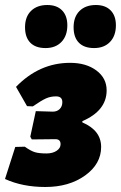

<svg xmlns="http://www.w3.org/2000/svg" viewBox="-37 -735 483 767"><path d="M152 -715Q190 -715 211 -693.5Q232 -672 232 -634Q232 -592 208.5 -567.5Q185 -543 145 -543Q105 -543 84 -564.5Q63 -586 63 -626Q63 -668 87 -691.5Q111 -715 152 -715ZM346 -715Q384 -715 405 -693.5Q426 -672 426 -634Q426 -592 402.5 -567.5Q379 -543 339 -543Q299 -543 278 -564.5Q257 -586 257 -626Q257 -668 281 -691.5Q305 -715 346 -715ZM144 12Q53 12 -17 -20L24 -148L62 -149Q86 -132 102.5 -127Q119 -122 149 -122Q173 -122 189 -132.5Q205 -143 205 -159Q205 -180 182 -179L90 -178L84 -189L106 -291L174 -289Q191 -289 201.5 -299.5Q212 -310 212 -327Q212 -350 187 -350Q165 -350 147 -342Q129 -334 94 -310L71 -311L27 -388Q120 -484 243 -484Q307 -484 348 -453.5Q389 -423 389 -374Q389 -293 292 -251V-246Q367 -214 367 -148Q367 -80 303 -34Q239 12 144 12Z"/></svg>

Font: Alegreya Sans Black
Style: Italic
Weight: 900
Italic angle: -7°
Designer: Juan Pablo del Peral
Foundry: Huerta Tipografica
Version: Version 2.007